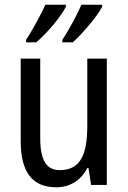

<svg xmlns="http://www.w3.org/2000/svg" viewBox="-20 -786 545 816"><path d="M414 -757V-766H326C312 -732 274 -660 245 -617V-606H289C329 -641 392 -715 414 -757ZM260 -757V-766H173C156 -729 121 -662 91 -617V-606H134C181 -646 238 -714 260 -757ZM434 -537H351V-253C351 -126 321 -63 233 -63C177 -63 151 -106 151 -199V-537H68V-186C68 -62 112 10 219 10C275 10 324 -18 351 -72H356L367 0H434Z"/></svg>

Font: Noto Sans Sinhala UI Condensed
Style: Regular
Weight: 400
Width: 3
Designer: Jelle Bosma - Monotype Design Team
Foundry: Monotype Imaging Inc.
Version: Version 2.006